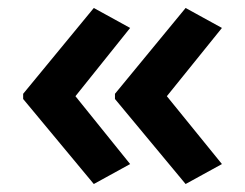

<svg xmlns="http://www.w3.org/2000/svg" viewBox="-20 -511 614 481"><path d="M38 -276 215 -491 306 -441 169 -270 306 -100 215 -50 38 -263ZM268 -276 445 -491 536 -441 398 -270 536 -100 445 -50 268 -263Z"/></svg>

Font: Noto Sans Canadian Aboriginal SemiBold
Style: Regular
Weight: 600
Designer: Monotype Design Team, Typotheque's Kevin King
Foundry: Monotype Imaging Inc.
Version: Version 2.004; ttfautohint (v1.8.4.7-5d5b)